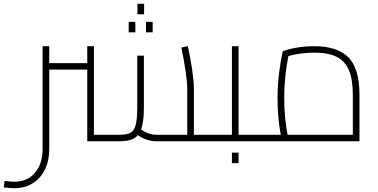

<svg xmlns="http://www.w3.org/2000/svg" viewBox="-80 -743 1991 1010"><path d="M1060 -17Q1060 -8 1056 -4Q1052 0 1040 0H743Q692 0 645 -32Q631 -15 607.5 -7.5Q584 0 550 0H379V-377H179V42Q179 103 156 149.5Q133 196 91.5 221.5Q50 247 -4 247Q-24 247 -60 243L-56 209Q-20 213 -4 213Q63 213 103.5 166Q144 119 144 42V-500H179V-411H379V-500H414V-34H550Q588 -34 607 -45Q626 -56 634 -86.5Q642 -117 642 -178V-450H677V-178Q677 -101 662 -62Q702 -34 743 -34H905V-278Q905 -310 896 -371Q887 -432 874 -493L908 -500Q921 -443 930.5 -379Q940 -315 940 -278V-34H1040Q1052 -34 1056 -29.5Q1060 -25 1060 -17ZM643 -723H678V-668H643ZM597 -628H632V-573H597ZM688 -628H723V-573H688Z M1295 -17Q1295 -8 1291 -4Q1287 0 1275 0H1040Q1028 0 1024 -4Q1020 -8 1020 -17Q1020 -25 1024 -29.5Q1028 -34 1040 -34H1140V-500H1175V-34H1275Q1287 -34 1291 -29.5Q1295 -25 1295 -17ZM1140 60H1175V115H1140Z M1811 -245V0H1275Q1263 0 1259 -4Q1255 -8 1255 -17Q1255 -25 1259 -29.5Q1263 -34 1275 -34H1397Q1380 -123 1380 -228Q1380 -295 1388.5 -362Q1397 -429 1407 -473Q1430 -483 1476 -491.5Q1522 -500 1573 -500Q1695 -500 1753 -441Q1811 -382 1811 -245ZM1776 -34V-245Q1776 -325 1755.5 -373.5Q1735 -422 1691 -444Q1647 -466 1573 -466Q1537 -466 1499.5 -461Q1462 -456 1437 -448Q1415 -338 1415 -228Q1415 -171 1420.5 -119Q1426 -67 1433 -34Z"/></svg>

Font: Cairo ExtraLight
Style: Regular
Weight: 275
Designer: Mohamed Gaber, Accademia di Belle Arti di Urbino and others
Foundry: Kief Type Foundry, Accademia di Belle Arti di Urbino and others
Version: Version 3.011